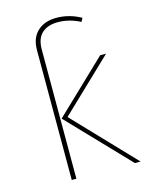

<svg xmlns="http://www.w3.org/2000/svg" viewBox="-112 -809 687 881"><g transform="rotate(-15 231.5 -368.5)"><path d="M140 -614V0H118V-617Q118 -674 151.5 -705.5Q185 -737 242 -737Q303 -737 358 -706L349 -689Q297 -716 243 -716Q195 -716 167.5 -691Q140 -666 140 -614ZM445 0H418L146 -284L392 -519H420L174 -284Z"/></g></svg>

Font: Fira Sans Thin
Style: Regular
Weight: 100
Designer: bBox Type GmbH & Carrois Corporate GbR & Edenspiekermann AG
Foundry: bBox Type GmbH & Carrois Corporate GbR & Edenspiekermann AG
Version: Version 4.301